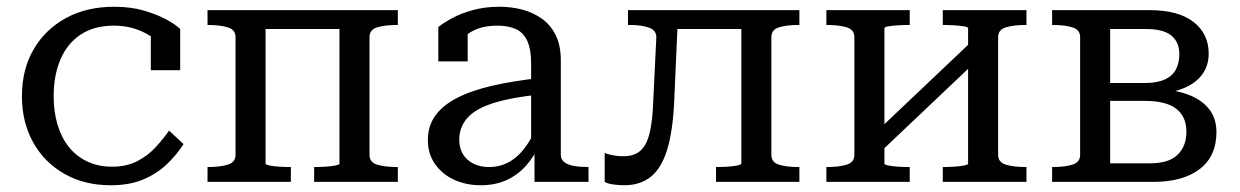

<svg xmlns="http://www.w3.org/2000/svg" viewBox="-20 -539 3674 569"><path d="M312 -45Q356 -45 388 -62Q420 -79 442.5 -104Q465 -129 481 -152L524 -112Q502 -78 472.5 -50.5Q443 -23 403 -6.5Q363 10 308 10Q230 10 170.5 -24Q111 -58 78 -117.5Q45 -177 45 -254Q45 -333 79.5 -392.5Q114 -452 175.5 -485.5Q237 -519 318 -519Q368 -519 407 -507.5Q446 -496 473.5 -481Q501 -466 514 -453V-331H427V-444Q438 -442 447 -437.5Q456 -433 462.5 -425.5Q469 -418 471.5 -408Q474 -398 472 -385Q454 -418 411.5 -440.5Q369 -463 318 -463Q259 -463 219 -436.5Q179 -410 159 -362.5Q139 -315 139 -254Q139 -208 150.5 -169.5Q162 -131 184 -103.5Q206 -76 238.5 -60.5Q271 -45 312 -45Z M678 -80V-429Q678 -451 655 -458Q632 -465 597 -465H595V-509H767V-54Q767 -51 779 -48.5Q791 -46 808 -45Q825 -44 839 -44H842V0H595V-44H597Q632 -44 655 -51Q678 -58 678 -80ZM986 -54V-509H1159V-465H1157Q1121 -465 1098 -458Q1075 -451 1075 -429V-80Q1075 -58 1098 -51Q1121 -44 1157 -44H1159V0H911V-44H913Q927 -44 944 -45Q961 -46 973.5 -48.5Q986 -51 986 -54ZM742 -453V-509H1033V-453Z M1581 -308V-259Q1531 -254 1491.5 -246Q1452 -238 1423.5 -227Q1395 -216 1377 -201Q1359 -186 1350 -167Q1341 -148 1341 -125Q1341 -100 1352 -82Q1363 -64 1383 -54Q1403 -44 1429 -44Q1464 -44 1491.5 -60.5Q1519 -77 1540.5 -108Q1562 -139 1578 -180L1579 -113Q1564 -76 1539 -48Q1514 -20 1480.5 -5Q1447 10 1405 10Q1362 10 1326.5 -6Q1291 -22 1269.5 -52.5Q1248 -83 1248 -124Q1248 -165 1269.5 -195.5Q1291 -226 1333 -248Q1375 -270 1437 -284.5Q1499 -299 1581 -308ZM1564 0V-106L1554 -109V-351Q1554 -393 1542.5 -418Q1531 -443 1508.5 -453Q1486 -463 1454 -463Q1405 -463 1373.5 -443Q1342 -423 1322 -396Q1321 -408 1324 -418Q1327 -428 1333 -436.5Q1339 -445 1347.5 -450.5Q1356 -456 1366 -460V-357H1279V-459Q1294 -471 1319.5 -485Q1345 -499 1381 -509Q1417 -519 1460 -519Q1496 -519 1528 -510.5Q1560 -502 1586 -483.5Q1612 -465 1627 -434.5Q1642 -404 1642 -360V-80Q1642 -66 1653 -58Q1664 -50 1682 -47Q1700 -44 1724 -44V0Z M1916 -241 1925 -427Q1926 -449 1903.5 -457Q1881 -465 1847 -465H1841V-509H1990L1978 -238Q1974 -150 1957 -95Q1940 -40 1908.5 -15Q1877 10 1830 10Q1813 10 1796.5 7.5Q1780 5 1772 0V-86Q1777 -83 1793 -79.5Q1809 -76 1828 -76Q1859 -76 1877.5 -92Q1896 -108 1905 -144Q1914 -180 1916 -241ZM2177 -54V-509H2349V-465H2347Q2311 -465 2288.5 -458Q2266 -451 2266 -429V-80Q2266 -58 2288.5 -51Q2311 -44 2347 -44H2349V0H2102V-44H2104Q2118 -44 2135 -45Q2152 -46 2164.5 -48.5Q2177 -51 2177 -54ZM1957 -453V-509H2224V-453Z M2512 -80V-429Q2512 -451 2489 -458Q2466 -465 2431 -465H2429V-509H2676V-465H2673Q2659 -465 2642 -464Q2625 -463 2613 -461Q2601 -459 2601 -455V-54Q2601 -51 2613 -48.5Q2625 -46 2642 -45Q2659 -44 2673 -44H2676V0H2429V-44H2431Q2466 -44 2489 -51Q2512 -58 2512 -80ZM2849 -54V-455Q2849 -459 2836.5 -461Q2824 -463 2807 -464Q2790 -465 2776 -465H2774V-509H3022V-465H3020Q2984 -465 2961 -458Q2938 -451 2938 -429V-80Q2938 -58 2961 -51Q2984 -44 3020 -44H3022V0H2774V-44H2776Q2790 -44 2807 -45Q2824 -46 2836.5 -48.5Q2849 -51 2849 -54ZM2580 -80 2544 -117 2870 -426 2906 -389Z M3098 -509H3386Q3472 -509 3517 -474Q3562 -439 3562 -380Q3562 -343 3541 -316Q3520 -289 3480 -274.5Q3440 -260 3381 -260L3418 -285V-251L3388 -276Q3449 -276 3493 -261.5Q3537 -247 3561 -218.5Q3585 -190 3585 -148Q3585 -76 3535.5 -38Q3486 0 3398 0H3098V-44H3100Q3135 -44 3158 -51Q3181 -58 3181 -80V-429Q3181 -451 3158 -458Q3135 -465 3100 -465H3098ZM3270 -55H3388Q3444 -55 3470 -80.5Q3496 -106 3496 -149Q3496 -193 3466 -216.5Q3436 -240 3373 -240H3257V-293H3372Q3409 -293 3432 -303.5Q3455 -314 3465 -333.5Q3475 -353 3475 -379Q3475 -414 3451.5 -433.5Q3428 -453 3376 -453H3270Z"/></svg>

Font: Roboto Serif 28pt
Style: Regular
Weight: 400
Designer: Greg Gazdowicz
Foundry: Commercial Type
Version: Version 1.008